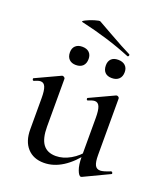

<svg xmlns="http://www.w3.org/2000/svg" viewBox="-130 -779 758 879"><g transform="rotate(20 248.5 -339.0)"><path d="M75 -114V-266Q75 -303 68 -320Q61 -337 45 -337Q34 -337 14 -328H12Q9 -328 7.5 -333Q6 -338 9 -339L127 -394L131 -395Q134 -395 138.5 -392Q143 -389 143 -385V-152Q143 -94 163.5 -66.5Q184 -39 226 -39Q261 -39 297 -59.5Q333 -80 358 -115L363 -104Q279 9 185 9Q134 9 104.5 -23.5Q75 -56 75 -114ZM440 -46Q455 -46 489 -60H490Q494 -60 496 -55.5Q498 -51 495 -49L371 10L367 11Q357 11 348 -13Q339 -37 339 -76V-266Q339 -303 332 -320Q325 -337 309 -337Q298 -337 277 -328H275Q272 -328 271 -333Q270 -338 273 -339L391 -394L395 -395Q399 -395 403 -392Q407 -389 407 -385V-110Q407 -76 414.5 -61Q422 -46 440 -46ZM132 -657Q123 -659 140.5 -668Q158 -677 181 -684Q204 -691 208 -688Q217 -683 270 -653Q346 -610 383 -592Q385 -591 385 -588Q385 -585 383 -582.5Q381 -580 378 -581Q266 -627 132 -657ZM125 -508Q125 -528 137 -539.5Q149 -551 170 -551Q192 -551 204 -539.5Q216 -528 216 -508Q216 -486 204 -474Q192 -462 170 -462Q149 -462 137 -474Q125 -486 125 -508ZM300 -508Q300 -528 311.5 -539.5Q323 -551 345 -551Q367 -551 379.5 -539.5Q392 -528 392 -508Q392 -486 379.5 -474Q367 -462 345 -462Q323 -462 311.5 -474Q300 -486 300 -508Z"/></g></svg>

Font: Cormorant Infant Medium
Style: Regular
Weight: 500
Designer: Christian Thalmann (Catharsis Fonts)
Foundry: Catharsis Fonts
Version: Version 4.000